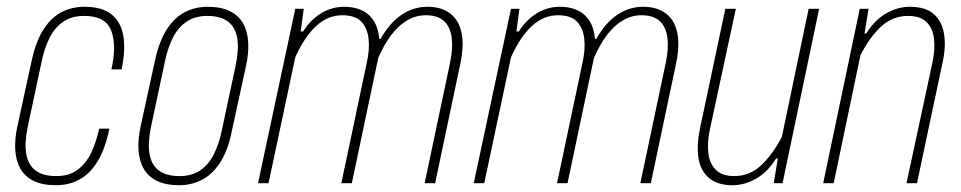

<svg xmlns="http://www.w3.org/2000/svg" viewBox="-20 -541 2838 567"><path d="M145 6Q106 6 80 -6.5Q54 -19 40.5 -42.5Q27 -66 25 -98.5Q23 -131 32 -171L74 -364Q87 -422 110 -456.5Q133 -491 163.5 -506Q194 -521 229 -521Q282 -521 310 -498Q338 -475 344.5 -433.5Q351 -392 339 -336H309Q325 -407 308.5 -450.5Q292 -494 228 -494Q192 -494 167 -477Q142 -460 127 -430.5Q112 -401 104 -364L62 -167Q52 -120 57.5 -87Q63 -54 85 -37.5Q107 -21 146 -21Q184 -21 209 -39.5Q234 -58 249 -89.5Q264 -121 273 -161H303Q291 -102 268.5 -65Q246 -28 215 -11Q184 6 145 6Z M509 6Q470 6 444 -6.5Q418 -19 404.5 -42.5Q391 -66 389 -98.5Q387 -131 396 -171L438 -364Q451 -422 474 -456.5Q497 -491 527.5 -506Q558 -521 593 -521Q632 -521 658 -508.5Q684 -496 697.5 -472.5Q711 -449 713 -416.5Q715 -384 706 -344L664 -151Q652 -93 628.5 -58.5Q605 -24 574.5 -9Q544 6 509 6ZM510 -21Q547 -21 571.5 -38Q596 -55 611 -84.5Q626 -114 634 -151L676 -348Q686 -396 680.5 -428.5Q675 -461 653 -477.5Q631 -494 592 -494Q556 -494 531 -477Q506 -460 491 -430.5Q476 -401 468 -364L426 -167Q416 -120 421.5 -87Q427 -54 449 -37.5Q471 -21 510 -21Z M742 0 852 -515H877L868 -448H875Q898 -484 929.5 -502.5Q961 -521 996 -521Q1042 -521 1069 -497Q1096 -473 1100 -426H1104Q1130 -473 1165.5 -497Q1201 -521 1242 -521Q1283 -521 1309 -501.5Q1335 -482 1343 -444.5Q1351 -407 1339 -351L1265 0H1234L1309 -355Q1318 -398 1314 -429.5Q1310 -461 1291.5 -478.5Q1273 -496 1237 -496Q1209 -496 1183.5 -481.5Q1158 -467 1136.5 -439Q1115 -411 1097 -370Q1096 -366 1095 -360Q1094 -354 1093 -351L1019 0H988L1063 -355Q1072 -394 1068.5 -426Q1065 -458 1047 -477Q1029 -496 991 -496Q948 -496 913.5 -464Q879 -432 852 -372L773 0Z M1379 0 1489 -515H1514L1505 -448H1512Q1535 -484 1566.5 -502.5Q1598 -521 1633 -521Q1679 -521 1706 -497Q1733 -473 1737 -426H1741Q1767 -473 1802.5 -497Q1838 -521 1879 -521Q1920 -521 1946 -501.5Q1972 -482 1980 -444.5Q1988 -407 1976 -351L1902 0H1871L1946 -355Q1955 -398 1951 -429.5Q1947 -461 1928.5 -478.5Q1910 -496 1874 -496Q1846 -496 1820.5 -481.5Q1795 -467 1773.5 -439Q1752 -411 1734 -370Q1733 -366 1732 -360Q1731 -354 1730 -351L1656 0H1625L1700 -355Q1709 -394 1705.5 -426Q1702 -458 1684 -477Q1666 -496 1628 -496Q1585 -496 1550.5 -464Q1516 -432 1489 -372L1410 0Z M2399 -515 2291 0H2265L2277 -73H2272Q2247 -33 2213 -13.5Q2179 6 2143 6Q2098 6 2073 -16Q2048 -38 2042.5 -75.5Q2037 -113 2047 -161L2122 -515H2153L2076 -157Q2068 -118 2072 -87.5Q2076 -57 2094.5 -39Q2113 -21 2148 -21Q2194 -21 2228 -53Q2262 -85 2289 -137L2368 -515Z M2411 0 2519 -515H2545L2533 -442H2538Q2563 -482 2597 -501.5Q2631 -521 2667 -521Q2713 -521 2737.5 -499.5Q2762 -478 2768 -440Q2774 -402 2763 -354L2688 0H2657L2734 -358Q2742 -397 2738 -428Q2734 -459 2715.5 -476.5Q2697 -494 2662 -494Q2616 -494 2582 -462.5Q2548 -431 2521 -378L2442 0Z"/></svg>

Font: Hubot Sans Condensed ExtraLight
Style: Italic
Weight: 200
Width: 3
Italic angle: -12.0243°
Designer: Deni Anggara
Foundry: GitHub, Inc., Subsidiary of Microsoft Corporation
Version: Version 2.000